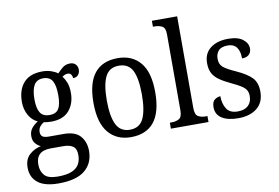

<svg xmlns="http://www.w3.org/2000/svg" viewBox="-97 -927 1934 1332"><g transform="rotate(-10 870.5 -260.5)"><path d="M214 239Q116 239 68 200.5Q20 162 20 94Q20 35 55 3.5Q90 -28 136 -37Q116 -46 99.5 -65Q83 -84 83 -117Q83 -147 99 -169Q115 -191 145 -210Q105 -228 82.5 -269.5Q60 -311 60 -361Q60 -447 104 -496.5Q148 -546 237 -546Q270 -546 299 -536Q328 -526 343 -513Q356 -527 379 -547Q402 -567 434 -567Q461 -567 474.5 -551.5Q488 -536 488 -515Q488 -494 476 -478.5Q464 -463 439 -463Q439 -476 431.5 -488Q424 -500 407 -500Q395 -500 386 -496Q377 -492 368 -486Q384 -465 395 -437Q406 -409 406 -365Q406 -290 364 -241Q322 -192 237 -192Q225 -192 210 -193.5Q195 -195 185 -197Q169 -188 157 -172.5Q145 -157 145 -134Q145 -114 157.5 -103.5Q170 -93 204 -93H306Q389 -93 424.5 -51Q460 -9 460 53Q460 139 400 189Q340 239 214 239ZM234 -239Q280 -239 298.5 -269Q317 -299 317 -365Q317 -433 298 -465.5Q279 -498 233 -498Q189 -498 169 -464.5Q149 -431 149 -364Q149 -300 169 -269.5Q189 -239 234 -239ZM216 191Q281 191 317 175Q353 159 367.5 131.5Q382 104 382 69Q382 24 358 7Q334 -10 289 -10H197Q172 -10 149 -2Q126 6 111.5 27Q97 48 97 87Q97 132 122.5 161.5Q148 191 216 191Z M764 10Q664 10 606 -59Q548 -128 548 -269Q548 -409 603.5 -477.5Q659 -546 767 -546Q868 -546 925.5 -477.5Q983 -409 983 -269Q983 -128 927.5 -59Q872 10 764 10ZM766 -42Q834 -42 861.5 -99.5Q889 -157 889 -269Q889 -381 861.5 -437Q834 -493 765 -493Q698 -493 670 -437Q642 -381 642 -269Q642 -157 670.5 -99.5Q699 -42 766 -42Z M1046 0V-42H1058Q1090 -42 1111.5 -54.5Q1133 -67 1133 -114V-650Q1133 -695 1110.5 -706.5Q1088 -718 1058 -718H1046V-760H1224V-114Q1224 -67 1245.5 -54.5Q1267 -42 1299 -42H1311V0Z M1519 10Q1447 10 1405 -16.5Q1363 -43 1363 -95Q1363 -134 1383.5 -148Q1404 -162 1423 -162Q1423 -109 1446 -73Q1469 -37 1524 -37Q1573 -37 1598.5 -61.5Q1624 -86 1624 -128Q1624 -152 1614.5 -169Q1605 -186 1581 -201.5Q1557 -217 1514 -237Q1465 -260 1433.5 -282Q1402 -304 1387 -332.5Q1372 -361 1372 -404Q1372 -472 1419.5 -508.5Q1467 -545 1544 -545Q1613 -545 1648 -517.5Q1683 -490 1683 -453Q1683 -426 1666 -410Q1649 -394 1617 -394Q1617 -445 1596.5 -472.5Q1576 -500 1534 -500Q1489 -500 1469 -478Q1449 -456 1449 -420Q1449 -381 1475 -360Q1501 -339 1562 -312Q1635 -279 1668.5 -244Q1702 -209 1702 -146Q1702 -70 1652.5 -30Q1603 10 1519 10Z"/></g></svg>

Font: Noto Serif Tamil SemiCondensed
Style: Regular
Weight: 400
Width: 4
Designer: Indian Type Foundry, Tom Grace, and the Monotype Design Team
Foundry: Monotype Imaging Inc.
Version: Version 2.004; ttfautohint (v1.8.4.7-5d5b)